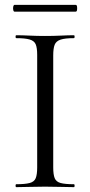

<svg xmlns="http://www.w3.org/2000/svg" viewBox="-20 -770 372 790"><path d="M199 -81Q199 -52 205 -37Q211 -22 229.5 -17Q248 -12 284 -12Q287 -12 287 -6Q287 0 284 0Q260 0 230.5 -1Q201 -2 165 -2Q132 -2 101.5 -1Q71 0 47 0Q44 0 44 -6Q44 -12 47 -12Q83 -12 102 -17Q121 -22 127 -37Q133 -52 133 -81V-544Q133 -573 127 -587.5Q121 -602 102 -607.5Q83 -613 47 -613Q44 -613 44 -619Q44 -625 47 -625Q71 -625 101.5 -623.5Q132 -622 165 -622Q201 -622 231 -623.5Q261 -625 284 -625Q287 -625 287 -619Q287 -613 284 -613Q248 -613 229.5 -607Q211 -601 205 -586Q199 -571 199 -542ZM40 -722Q36 -722 34.5 -729Q33 -736 34.5 -743Q36 -750 40 -750H291Q296 -750 297 -743Q298 -736 297 -729Q296 -722 291 -722Z"/></svg>

Font: Cormorant Light
Style: Regular
Weight: 400
Version: Version 4.000